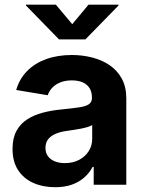

<svg xmlns="http://www.w3.org/2000/svg" viewBox="-20 -787 621 818"><path d="M215 10.6Q162.9 10.6 121.7 -7.8Q80.6 -26.1 57 -62.4Q33.4 -98.7 33.4 -152.6Q33.4 -198.5 50.1 -229.1Q66.8 -259.7 95.8 -278.4Q124.9 -297.1 161.8 -306.8Q198.7 -316.6 239.2 -320.4Q286.5 -325.2 315.5 -329.4Q344.6 -333.6 358.1 -342.5Q371.7 -351.5 371.7 -369.2V-371.6Q371.7 -394.9 361.8 -411.1Q351.8 -427.3 332.8 -435.9Q313.7 -444.5 285.9 -444.5Q257.9 -444.5 237 -436Q216 -427.4 202.6 -413.2Q189.2 -399 183.3 -381.3L49 -403.6Q62.9 -451.3 95.6 -484.5Q128.4 -517.7 177 -535.2Q225.7 -552.7 286.4 -552.7Q330.3 -552.7 371.8 -542.3Q413.3 -531.9 446.3 -509.7Q479.3 -487.6 498.7 -452.4Q518.1 -417.2 518.1 -367.5V0H379.2V-75.8H374.4Q361.2 -50.4 339.2 -31Q317.3 -11.5 286.4 -0.4Q255.5 10.6 215 10.6ZM256.2 -92.1Q290.8 -92.1 317 -105.9Q343.1 -119.6 357.9 -143Q372.8 -166.4 372.8 -195.2V-254.2Q366.1 -249.7 353 -245.8Q340 -241.8 323.9 -238.7Q307.8 -235.6 292.1 -233.3Q276.5 -231 264.3 -229.3Q237.3 -225.7 216.8 -216.9Q196.4 -208.2 185 -193.6Q173.7 -179 173.7 -156.9Q173.7 -135.7 184.4 -121.3Q195.1 -106.9 213.6 -99.5Q232.2 -92.1 256.2 -92.1ZM218 -767.1 287.8 -684 357.1 -767.1H484.8V-763.5L343.8 -619.1H231.5L90.7 -763.5V-767.1Z"/></svg>

Font: Adwaita Sans
Style: Regular
Weight: 400
Designer: Rasmus Andersson
Foundry: rsms
Version: Version 4.001;git-9221beed3